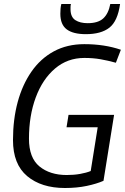

<svg xmlns="http://www.w3.org/2000/svg" viewBox="-20 -931 627 961"><path d="M305 10Q187 10 116 -49.5Q45 -109 45 -230Q45 -333 68.5 -420Q92 -507 137.5 -572.5Q183 -638 249.5 -674Q316 -710 402 -710Q503 -710 585 -682L560 -617Q520 -628 483 -634.5Q446 -641 402 -641Q318 -641 255.5 -588Q193 -535 159 -443.5Q125 -352 125 -237Q125 -141 177.5 -98Q230 -55 314 -55Q350 -55 381 -60.5Q412 -66 434 -75L469 -294H313L323 -356H551L498 -26Q464 -11 414.5 -0.5Q365 10 305 10ZM410 -760Q346 -760 314 -784Q282 -808 282 -862Q282 -874 283 -887Q284 -900 287 -911H335Q333 -903 333 -896Q333 -889 333 -882Q334 -845 357.5 -830Q381 -815 419 -815Q471 -815 497 -839Q523 -863 532 -911H581Q569 -825 527.5 -792.5Q486 -760 410 -760Z"/></svg>

Font: Georama
Style: Italic
Weight: 400
Italic angle: -9°
Designer: Jean-Baptiste Levee
Foundry: Production Type
Version: Version 1.000